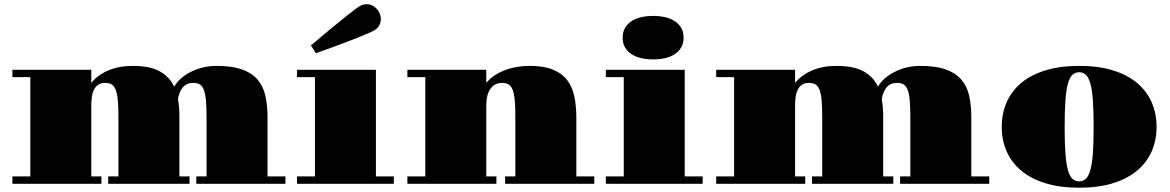

<svg xmlns="http://www.w3.org/2000/svg" viewBox="-20 -876 5575 915"><path d="M39.1 -35.2H124.5V-508.3H39.1V-543.5H415V-481Q446.8 -519.5 497.1 -540.8Q547.4 -562 612.8 -562Q694.3 -562 741.2 -536.1Q788.1 -510.3 810.1 -462.9Q821.8 -483.9 842.3 -502Q862.8 -520 889.2 -533.4Q915.5 -546.9 946.8 -554.4Q978 -562 1011.2 -562Q1084.5 -562 1131.6 -545.7Q1178.7 -529.3 1206.3 -497.8Q1233.9 -466.3 1244.4 -420.7Q1254.9 -375 1254.9 -315.9V-35.2H1340.3V0H915.5V-35.2H964.4V-315.9Q964.4 -366.2 961.4 -398.2Q958.5 -430.2 951.2 -448.5Q943.8 -466.8 931.6 -473.9Q919.4 -481 900.9 -481Q869.1 -481 851.3 -459.7Q833.5 -438.5 828.1 -403.3Q832 -383.3 833.5 -361.6Q835 -339.8 835 -315.9V-35.2H883.3V0H495.6V-35.2H544.4V-315.9Q544.4 -366.2 541.5 -398.2Q538.6 -430.2 531.2 -448.5Q523.9 -466.8 511.7 -473.9Q499.5 -481 481 -481Q462.4 -481 449.7 -473.1Q437 -465.3 429.2 -451.2Q421.4 -437 418.2 -417.5Q415 -397.9 415 -375V-35.2H463.4V0H39.1Z M1461.4 -659.7Q1463.9 -661.1 1470.7 -666.7Q1477.5 -672.4 1488.3 -681.6Q1502 -693.4 1520.5 -709.2Q1539.1 -725.1 1559.8 -741.9Q1580.6 -758.8 1601.6 -775.9Q1622.6 -793 1640.9 -807.4Q1659.2 -821.8 1673.3 -832.3Q1687.5 -842.8 1694.8 -847.2Q1703.1 -852.1 1711.4 -854Q1719.7 -856 1728 -856Q1741.7 -856 1753.7 -850.1Q1765.6 -844.2 1774.9 -834.5Q1784.2 -824.7 1789.6 -811.8Q1794.9 -798.8 1794.9 -785.2Q1794.9 -769 1787.1 -754.6Q1779.3 -740.2 1762.2 -730.5Q1755.4 -726.6 1739.3 -719.5Q1723.1 -712.4 1701.7 -703.6Q1680.2 -694.8 1655.3 -685.1Q1630.4 -675.3 1605.5 -666Q1580.6 -656.7 1557.9 -648.4Q1535.2 -640.1 1518.1 -634.3Q1505.4 -629.9 1497.1 -626.7Q1488.8 -623.5 1485.8 -622.1ZM1395.5 -35.2H1481V-508.3H1395.5V-543.5H1771.5V-35.2H1856.9V0H1395.5Z M1921.4 -35.2H2006.8V-508.3H1921.4V-543.5H2297.4V-481Q2313 -500 2335.2 -515.1Q2357.4 -530.3 2384.3 -540.8Q2411.1 -551.3 2441.7 -556.6Q2472.2 -562 2504.4 -562Q2570.8 -562 2614 -544.7Q2657.2 -527.3 2682.1 -495.4Q2707 -463.4 2716.8 -417.7Q2726.6 -372.1 2726.6 -315.9V-35.2H2812V0H2387.2V-35.2H2436V-315.9Q2436 -366.2 2433.1 -398.2Q2430.2 -430.2 2422.9 -448.5Q2415.5 -466.8 2403.3 -473.9Q2391.1 -481 2372.6 -481Q2354 -481 2339.8 -473.1Q2325.7 -465.3 2316.2 -451.2Q2306.6 -437 2302 -417.5Q2297.4 -397.9 2297.4 -375V-35.2H2345.7V0H1921.4Z M3092.8 -592.8Q3064.5 -592.8 3038.1 -598.4Q3011.7 -604 2991.7 -616.5Q2971.7 -628.9 2959.5 -648.4Q2947.3 -668 2947.3 -696.3Q2947.3 -724.6 2959.5 -744.4Q2971.7 -764.2 2991.7 -776.6Q3011.7 -789.1 3038.1 -794.7Q3064.5 -800.3 3092.8 -800.3Q3120.6 -800.3 3147 -794.7Q3173.3 -789.1 3193.4 -776.6Q3213.4 -764.2 3225.6 -744.6Q3237.8 -725.1 3237.8 -696.8Q3237.8 -668.5 3225.6 -648.7Q3213.4 -628.9 3193.4 -616.5Q3173.3 -604 3147 -598.4Q3120.6 -592.8 3092.8 -592.8ZM2867.2 -35.2H2952.6V-508.3H2867.2V-543.5H3243.2V-35.2H3328.6V0H2867.2Z M3393.1 -35.2H3478.5V-508.3H3393.1V-543.5H3769V-481Q3800.8 -519.5 3851.1 -540.8Q3901.4 -562 3966.8 -562Q4048.3 -562 4095.2 -536.1Q4142.1 -510.3 4164.1 -462.9Q4175.8 -483.9 4196.3 -502Q4216.8 -520 4243.2 -533.4Q4269.5 -546.9 4300.8 -554.4Q4332 -562 4365.2 -562Q4438.5 -562 4485.6 -545.7Q4532.7 -529.3 4560.3 -497.8Q4587.9 -466.3 4598.4 -420.7Q4608.9 -375 4608.9 -315.9V-35.2H4694.3V0H4269.5V-35.2H4318.4V-315.9Q4318.4 -366.2 4315.4 -398.2Q4312.5 -430.2 4305.2 -448.5Q4297.9 -466.8 4285.6 -473.9Q4273.4 -481 4254.9 -481Q4223.1 -481 4205.3 -459.7Q4187.5 -438.5 4182.1 -403.3Q4186 -383.3 4187.5 -361.6Q4189 -339.8 4189 -315.9V-35.2H4237.3V0H3849.6V-35.2H3898.4V-315.9Q3898.4 -366.2 3895.5 -398.2Q3892.6 -430.2 3885.3 -448.5Q3877.9 -466.8 3865.7 -473.9Q3853.5 -481 3835 -481Q3816.4 -481 3803.7 -473.1Q3791 -465.3 3783.2 -451.2Q3775.4 -437 3772.2 -417.5Q3769 -397.9 3769 -375V-35.2H3817.4V0H3393.1Z M4753.9 -271.5Q4753.9 -334.5 4776.9 -387.7Q4799.8 -440.9 4845.7 -479.7Q4891.6 -518.6 4960.9 -540.3Q5030.3 -562 5123 -562Q5215.8 -562 5284.9 -540.3Q5354 -518.6 5399.9 -479.7Q5445.8 -440.9 5468.8 -387.7Q5491.7 -334.5 5491.7 -271.5Q5491.7 -208.5 5468.8 -155.5Q5445.8 -102.5 5399.9 -63.7Q5354 -24.9 5284.9 -3.2Q5215.8 18.6 5123 18.6Q5030.3 18.6 4960.9 -3.2Q4891.6 -24.9 4845.7 -63.7Q4799.8 -102.5 4776.9 -155.5Q4753.9 -208.5 4753.9 -271.5ZM5123 -11.7Q5141.6 -11.7 5154.8 -23.9Q5168 -36.1 5176.3 -65.9Q5184.6 -95.7 5188.2 -145.8Q5191.9 -195.8 5191.9 -271.5Q5191.9 -347.7 5188.2 -397.7Q5184.6 -447.8 5176.3 -477.5Q5168 -507.3 5154.8 -519.5Q5141.6 -531.7 5123 -531.7Q5104 -531.7 5090.8 -519.5Q5077.6 -507.3 5069.3 -477.5Q5061 -447.8 5057.4 -397.7Q5053.7 -347.7 5053.7 -271.5Q5053.7 -195.8 5057.4 -145.8Q5061 -95.7 5069.3 -65.9Q5077.6 -36.1 5090.8 -23.9Q5104 -11.7 5123 -11.7Z"/></svg>

Font: GravitasOne
Style: Regular
Weight: 400
Designer: Riccardo De Franceschi
Foundry: Sorkin Type Co.
Version: Version 1.001